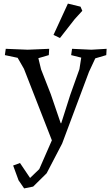

<svg xmlns="http://www.w3.org/2000/svg" viewBox="-20 -776 613 1066"><path d="M114 270 83 225 53 143 91 129 147 212 198 163 268 3 113 -394 78 -455 7 -470 12 -505 134 -500 253 -505 251 -470 193 -453 208 -391 262 -253 317 -92H320L370 -249L421 -392L431 -456L375 -470L380 -505L487 -500L572 -505L570 -470L509 -452L474 -377L325 21L239 186L164 260ZM357 -756 427 -739 437 -716 395 -670 313 -565 277 -582Z"/></svg>

Font: Alike Angular
Style: Regular
Weight: 400
Designer: Sveta Sebyakina
Foundry: Cyreal (www.cyreal.org)
Version: Version 1.300; ttfautohint (v1.8.4.7-5d5b)